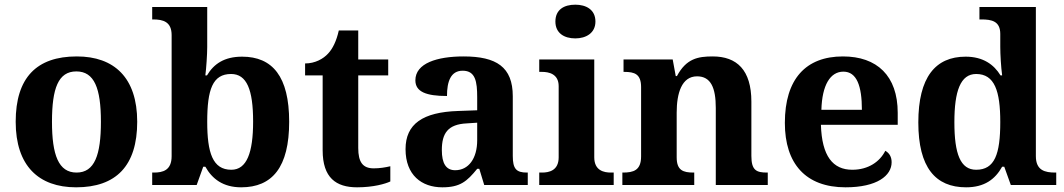

<svg xmlns="http://www.w3.org/2000/svg" viewBox="-20 -790 4545 820"><path d="M305 10C476 10 566 -82 566 -270C566 -458 468 -549 308 -549C136 -549 47 -458 47 -270C47 -82 145 10 305 10ZM307 -53C230 -53 202 -128 202 -270C202 -413 229 -485 306 -485C383 -485 411 -413 411 -270C411 -128 384 -53 307 -53Z M1010 10C1143 10 1215 -76 1215 -270C1215 -463 1144 -548 1014 -548C938 -548 893 -517 864 -468H857C861 -498 865 -559 865 -589V-760H630V-707H634C677 -707 713 -697 713 -640V-123C713 -62 675 -53 637 -53H630V0H820L848 -78H857C886 -26 933 10 1010 10ZM968 -65C888 -65 865 -138 865 -270C865 -408 888 -474 967 -474C1034 -474 1061 -407 1061 -271C1061 -138 1034 -65 968 -65Z M1505 10C1575 10 1626 -5 1647 -15V-80C1626 -75 1602 -71 1576 -71C1529 -71 1510 -98 1510 -158V-468H1638V-536H1510V-660H1427C1417 -615 1401 -582 1381 -561C1361 -539 1326 -519 1283 -519V-468H1358V-148C1358 -31 1415 10 1505 10Z M1869 10C1945 10 1974 -15 2018 -69H2027L2048 0H2234V-53H2230C2185 -53 2170 -69 2170 -124V-379C2170 -504 2100 -549 1960 -549C1847 -549 1754 -520 1754 -447C1754 -398 1800 -380 1889 -380C1889 -442 1905 -488 1956 -488C2011 -488 2018 -441 2018 -374V-319L1936 -316C1786 -311 1712 -261 1712 -153C1712 -42 1781 10 1869 10ZM1924 -63C1885 -63 1867 -92 1867 -149C1867 -221 1893 -259 1973 -263L2018 -266V-191C2018 -113 1981 -63 1924 -63Z M2437 -626C2483 -626 2523 -649 2523 -698C2523 -749 2483 -770 2437 -770C2389 -770 2352 -749 2352 -698C2352 -649 2389 -626 2437 -626ZM2283 0H2601V-53H2589C2560 -53 2518 -61 2518 -118V-536H2283V-483H2295C2323 -483 2366 -475 2366 -422V-118C2366 -61 2324 -53 2295 -53H2283Z M2638 0H2945V-53H2942C2898 -53 2870 -62 2870 -118V-309C2870 -391 2891 -464 2957 -464C3016 -464 3037 -415 3037 -329V0H3259V-53H3256C3211 -53 3189 -62 3189 -124V-356C3189 -491 3127 -549 3024 -549C2961 -549 2911 -540 2871 -465H2866L2853 -536H2643V-483H2646C2690 -483 2718 -474 2718 -418V-122C2718 -62 2685 -53 2640 -53H2638Z M3591 10C3726 10 3788 -40 3788 -97C3788 -119 3779 -136 3761 -146C3738 -100 3689 -65 3620 -65C3537 -65 3490 -123 3486 -257H3814V-308C3814 -467 3725 -549 3580 -549C3422 -549 3332 -453 3332 -265C3332 -91 3421 10 3591 10ZM3661 -321H3488C3491 -427 3526 -484 3582 -484C3639 -484 3661 -423 3661 -321Z M4106 10C4184 10 4230 -24 4260 -78H4269L4297 0H4491V-53H4487C4443 -53 4404 -62 4404 -123V-760H4163V-707H4171C4215 -707 4252 -700 4252 -645V-590C4252 -558 4255 -505 4260 -468H4253C4225 -514 4179 -548 4104 -548C3975 -548 3902 -460 3902 -267C3902 -75 3975 10 4106 10ZM4149 -65C4082 -65 4056 -132 4056 -268C4056 -401 4082 -474 4149 -474C4228 -474 4252 -401 4252 -269C4252 -131 4228 -65 4149 -65Z"/></svg>

Font: Noto Serif NP Hmong
Style: Bold
Weight: 700
Designer: Dalton Maag Ltd
Foundry: Dalton Maag Ltd
Version: Version 1.001